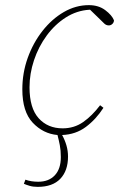

<svg xmlns="http://www.w3.org/2000/svg" viewBox="-20 -513 464 748"><path d="M73 203 79 187Q101 195 129 195Q170 195 193.5 170Q217 145 217 99Q217 73 213 52.5Q209 32 204 13Q148 8 107.5 -35Q67 -78 67 -165Q67 -229 88 -287.5Q109 -346 145.5 -392.5Q182 -439 228.5 -466Q275 -493 326 -493Q364 -493 390 -473.5Q416 -454 424 -434Q424 -426 418 -420Q412 -414 404 -414Q394 -414 386.5 -421Q379 -428 364 -443L331 -475H328Q279 -472 236.5 -445Q194 -418 162 -374.5Q130 -331 112.5 -278.5Q95 -226 95 -173Q95 -92 130.5 -52.5Q166 -13 224 -13Q269 -13 304 -37.5Q339 -62 370 -103L383 -93Q354 -48 314.5 -18.5Q275 11 222 13Q233 33 239 54Q245 75 245 97Q245 152 215 183.5Q185 215 127 215Q109 215 95.5 211Q82 207 73 203Z"/></svg>

Font: Source Serif 4 SmText ExtraLight
Style: Italic
Weight: 200
Italic angle: -12°
Designer: Frank Grießhammer
Foundry: Adobe
Version: Version 4.005;hotconv 1.1.0;makeotfexe 2.6.0